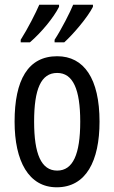

<svg xmlns="http://www.w3.org/2000/svg" viewBox="-20 -786 485 816"><path d="M375 -757V-766H291C279 -736 241 -661 212 -617V-606H253C291 -640 353 -713 375 -757ZM231 -757V-766H147C133 -733 98 -664 68 -617V-606H107C155 -647 208 -711 231 -757ZM403 -269C403 -452 337 -547 223 -547C99 -547 42 -446 42 -269C42 -101 102 10 221 10C346 10 403 -102 403 -269ZM125 -269C125 -407 154 -476 223 -476C290 -476 321 -407 321 -269C321 -130 290 -61 223 -61C155 -61 125 -132 125 -269Z"/></svg>

Font: Noto Sans Myanmar UI ExtraCondensed
Style: Regular
Weight: 400
Width: 2
Designer: Monotype Design Team
Foundry: Monotype Imaging Inc.
Version: Version 2.103